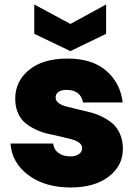

<svg xmlns="http://www.w3.org/2000/svg" viewBox="-20 -829 608 856"><path d="M527.8 -165Q527.8 -89.8 464.6 -41.5Q401.4 6.8 294.9 6.8Q180.2 6.8 106.4 -48.3Q32.7 -103.5 26.9 -189H216.8Q220.2 -161.6 241.2 -146.7Q262.2 -131.8 293.9 -131.8Q317.9 -131.8 332 -142.1Q346.2 -152.3 346.2 -168Q346.2 -182.6 333.3 -192.6Q320.3 -202.6 299.6 -208Q278.8 -213.4 252 -219.7Q225.1 -226.1 197 -231.9Q168.9 -237.8 142.1 -250.2Q115.2 -262.7 94.5 -279.1Q73.7 -295.4 60.8 -323.7Q47.9 -352.1 47.9 -389.2Q47.9 -466.3 109.4 -517.1Q170.9 -567.9 280.8 -567.9Q390.6 -567.9 453.6 -513.7Q516.6 -459.5 526.9 -372.1H350.1Q345.7 -398.9 326.9 -413.6Q308.1 -428.2 276.9 -428.2Q252.9 -428.2 240.5 -419.2Q228 -410.2 228 -394Q228 -379.9 241 -369.9Q253.9 -359.9 274.9 -354.5Q295.9 -349.1 322.8 -342.5Q349.6 -335.9 377.7 -329.3Q405.8 -322.8 432.6 -309.8Q459.5 -296.9 480.5 -279.5Q501.5 -262.2 514.6 -232.7Q527.8 -203.1 527.8 -165ZM293.9 -722.2 453.1 -809.1V-678.2L293.9 -601.1L132.8 -678.2V-809.1Z"/></svg>

Font: Poppins ExtraBold
Style: Regular
Weight: 800
Designer: Ninad Kale (Devanagari), Jonny Pinhorn (Latin)
Foundry: Indian Type Foundry
Version: Version 3.200;PS 1.000;hotconv 16.6.54;makeotf.lib2.5.65590